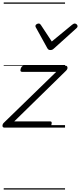

<svg xmlns="http://www.w3.org/2000/svg" viewBox="-30 -1030 646 1550"><path d="M8 0Q-10 0 -10 -14Q-10 -28 0 -38L424 -450H148Q139 -450 136 -456Q133 -462 137 -475Q141 -487 147.5 -493.5Q154 -500 163 -500H497Q508 -500 512 -493.5Q516 -487 514.5 -478Q513 -469 504 -460L85 -50H375Q384 -50 386.5 -44Q389 -38 385 -23Q382 -12 375.5 -6Q369 0 359 0ZM573 -840Q582 -840 589 -833.5Q596 -827 596 -819Q596 -813 593.5 -809.5Q591 -806 587 -802L406 -639Q398 -631 391 -628.5Q384 -626 376 -626Q369 -626 363 -629Q357 -632 352 -641L262 -804Q259 -808 257.5 -812Q256 -816 256 -820Q256 -829 265 -834.5Q274 -840 281 -840Q288 -840 291.5 -837.5Q295 -835 299 -830L388 -695L552 -830Q559 -835 563.5 -837.5Q568 -840 573 -840ZM0 490H495V500H0ZM0 -20H495V0H0ZM0 -505H495V-500H0ZM0 -1010H495V-1000H0Z"/></svg>

Font: Playwrite BE VLG Guides
Style: Regular
Weight: 400
Designer: Veronika Burian, José Scaglione
Foundry: TypeTogether
Version: Version 1.003